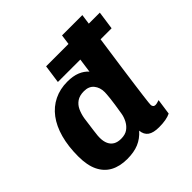

<svg xmlns="http://www.w3.org/2000/svg" viewBox="-188 -879 1049 1049"><g transform="rotate(-45 336.5 -355.0)"><path d="M214 10Q157 10 117 -11.5Q77 -33 55.5 -77Q34 -121 34 -190Q34 -268 51 -329.5Q68 -391 100 -433.5Q132 -476 178 -498.5Q224 -521 281 -521Q325 -521 355.5 -508.5Q386 -496 405 -474L439 -720H596Q580 -606 567.5 -518Q555 -430 545.5 -363.5Q536 -297 530 -250.5Q524 -204 520 -174.5Q516 -145 514.5 -129.5Q513 -114 513 -109Q513 -102 517.5 -96Q522 -90 532 -90Q539 -90 547 -92.5Q555 -95 562 -97L549 -6Q517 10 460 10Q416 10 394 -5.5Q372 -21 369 -54Q340 -21 303 -5.5Q266 10 214 10ZM268 -92Q300 -92 319.5 -106Q339 -120 350.5 -141.5Q362 -163 366 -185Q378 -257 381.5 -290.5Q385 -324 385 -336Q385 -372 365.5 -396Q346 -420 308 -420Q274 -420 253 -405.5Q232 -391 221 -367Q210 -343 205 -314Q198 -260 194 -232.5Q190 -205 189.5 -194Q189 -183 189 -178Q189 -151 198 -131.5Q207 -112 224.5 -102Q242 -92 268 -92ZM243 -556 258 -662H673L658 -556Z"/></g></svg>

Font: Chivo Mono
Style: Bold Italic
Weight: 700
Italic angle: -8.05°
Monospace: yes
Version: Version 1.008